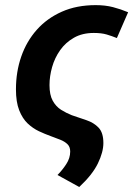

<svg xmlns="http://www.w3.org/2000/svg" viewBox="-20 -558 532 768"><path d="M297 190 210 142Q229.8 122 245.2 98.2Q260.8 74.5 260.8 48Q260.8 29.5 250 18.9Q239.2 8.2 221.5 1.1Q203.8 -6 182.2 -13.8Q160 -21.8 135.8 -33.1Q111.5 -44.5 90.6 -64.2Q69.8 -84 56.8 -116.9Q43.8 -149.8 43.8 -200.5Q43.8 -270.8 65 -331.8Q86.2 -392.8 127.2 -438.9Q168.2 -485 227.4 -511.2Q286.5 -537.5 362.8 -537.5Q400.8 -537.5 431.8 -529.5Q462.8 -521.5 492.5 -509L447.5 -405.8Q427.2 -414 406.5 -420.1Q385.8 -426.2 355.2 -426.2Q309.2 -426.2 275.8 -407.1Q242.2 -388 220.5 -357.2Q198.8 -326.5 188.4 -289.6Q178 -252.8 178 -217.5Q178 -178.5 190.9 -155.1Q203.8 -131.8 224.2 -118.9Q244.8 -106 267 -97.2Q297 -87 326.2 -77.1Q355.5 -67.2 374.5 -47.2Q393.5 -27.2 393.5 14.2Q393.5 50.5 371.5 95.8Q349.5 141 297 190Z"/></svg>

Font: Ubuntu Sans
Style: Italic
Weight: 400
Italic angle: -13.5°
Designer: Dalton Maag Ltd
Foundry: Dalton Maag Ltd
Version: Version 1.006